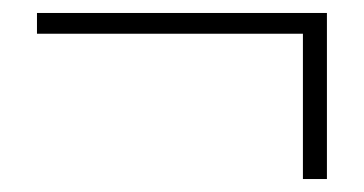

<svg xmlns="http://www.w3.org/2000/svg" viewBox="-20 -399 561 296"><path d="M447 -123H484V-379H37V-347H447Z"/></svg>

Font: Noto Sans CJK JP Thin
Style: Regular
Weight: 250
Designer: Ryoko NISHIZUKA (kana & ideographs); Paul D. Hunt (Latin, Greek & Cyrillic); Wenlong ZHANG (bopomofo); Sandoll Communica
Foundry: Adobe Systems Incorporated
Version: Version 1.004;PS 1.004;hotconv 1.0.82;makeotf.lib2.5.63406